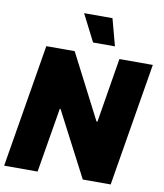

<svg xmlns="http://www.w3.org/2000/svg" viewBox="-100 -1036 952 1117"><g transform="rotate(10 375.5 -477.5)"><path d="M751.4 -727.3 630.7 0H465.9L267 -382.1H262.8L198.9 0H1.4L122.2 -727.3H289.8L485.8 -346.6H491.5L554 -727.3ZM515.6 -795.5H386.4L305.4 -954.5H473Z"/></g></svg>

Font: Inter UI Black
Style: Italic
Weight: 900
Italic angle: -9.39999°
Designer: Rasmus Andersson
Foundry: rsms
Version: 3.2;8d6f07862